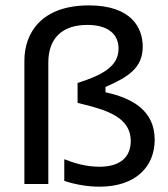

<svg xmlns="http://www.w3.org/2000/svg" viewBox="-20 -692 632 722"><path d="M161.7 0V-456.7C161.7 -549.2 215 -598.3 308.3 -598.3C386.7 -598.3 425.8 -563.3 425.8 -509.2C425.8 -442.5 365.8 -410 271.7 -380V-305C382.5 -279.2 471.7 -250.8 471.7 -161.7C471.7 -103.3 434.2 -65 354.2 -65C304.2 -65 259.2 -78.3 221.7 -93.3V-11.7C267.5 3.3 313.3 10 354.2 10C489.2 10 561.7 -64.2 561.7 -166.7C561.7 -274.2 480.8 -322.5 376.7 -345V-365C460.8 -401.7 516.7 -435.8 516.7 -516.7C516.7 -587.5 474.2 -671.7 314.2 -671.7C138.3 -671.7 71.7 -570.8 71.7 -463.3V0Z"/></svg>

Font: Familjen Grotesk
Style: Regular
Weight: 400
Designer: Anders Wikstroem, Jonas Baeckman, Matilda Gysing, Kristian Moeller
Foundry: Familjen STHLM AB
Version: Version 2.000